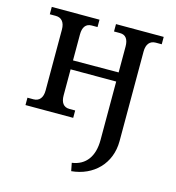

<svg xmlns="http://www.w3.org/2000/svg" viewBox="-112 -602 876 956"><g transform="rotate(15 325.5 -123.5)"><path d="M208 -96V-230H443V71C443 156 405 208 334 218L342 259C454 249 536 169 536 52V-410C536 -447 553 -468 583 -468H614V-506H368V-468H399C429 -468 443 -447 443 -410V-277L208 -276V-410C208 -447 223 -468 253 -468H283V-506H37V-468H68C98 -468 115 -447 115 -410V-96C115 -59 98 -38 68 -38H37V0H283V-38H253C223 -38 208 -59 208 -96Z"/></g></svg>

Font: LT Superior Serif Medium
Style: Regular
Weight: 500
Designer: Daniel Lyons
Foundry: LyonsType
Version: Version 2.120;FEAKit 1.0